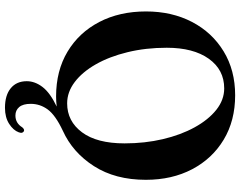

<svg xmlns="http://www.w3.org/2000/svg" viewBox="-117 -633 966 772"><g transform="rotate(90 366.0 -247.0)"><path d="M363 -709.5Q465 -709.5 541.5 -663.5Q618 -617.5 660.5 -536.5Q703 -455.5 703 -350.5Q703 -227.5 648 -141.8Q593 -56 505.5 -16.5Q443 13 420.2 44Q397.5 75 397.5 112.5Q397.5 143.5 410.5 158.8Q423.5 174 444.5 174Q475 174 492 146.5Q499.5 137.5 506.5 139.5Q511 141 513.2 146.2Q515.5 151.5 512 160.5Q504 182.5 478 199.2Q452 216 413.5 216Q363 216 334.8 192.8Q306.5 169.5 306.5 128.5Q306.5 95.5 329.8 65Q353 34.5 408.5 8Q387.5 10.5 368 10.5Q264.5 10.5 187.8 -35.5Q111 -81.5 68.5 -163Q26 -244.5 26 -351Q26 -455 68.2 -536Q110.5 -617 186.5 -663.2Q262.5 -709.5 363 -709.5ZM556.5 -265Q556.5 -346.5 539.5 -418.8Q522.5 -491 492 -546.5Q461.5 -602 421.5 -633.8Q381.5 -665.5 335.5 -665.5Q260.5 -665.5 216.2 -603.5Q172 -541.5 172 -434.5Q172 -350 189.8 -277Q207.5 -204 238.5 -149.5Q269.5 -95 309.8 -64.5Q350 -34 395.5 -34Q467.5 -34 512 -93.8Q556.5 -153.5 556.5 -265Z"/></g></svg>

Font: Fraunces 144pt Soft SemiBold
Style: Regular
Weight: 600
Version: Version 1.000;[b76b70a41]